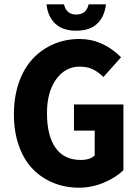

<svg xmlns="http://www.w3.org/2000/svg" viewBox="-20 -850 640 882"><path d="M330.1 -709Q267.6 -709 233.4 -741.7Q199.2 -774.4 193.8 -830.1H273.9Q284.7 -783.2 330.1 -783.2Q376.5 -783.2 387.2 -830.1H466.8Q460.4 -773.9 426.8 -741.5Q393.1 -709 330.1 -709ZM342.8 12.2Q279.8 12.2 225.6 -9.8Q171.4 -31.7 130.9 -73.2Q90.3 -114.7 67.1 -179.4Q43.9 -244.1 43.9 -325.2Q43.9 -405.8 67.1 -471.7Q90.3 -537.6 131.1 -580.8Q171.9 -624 226.8 -647.5Q281.7 -670.9 345.2 -670.9Q452.1 -670.9 536.1 -586.9L455.1 -496.1Q431.6 -519.5 406.5 -531.7Q381.3 -543.9 345.2 -543.9Q280.3 -543.9 238 -485.8Q195.8 -427.7 195.8 -330.1Q195.8 -226.6 235.1 -170.9Q274.4 -115.2 351.1 -115.2Q394 -115.2 415 -136.2V-250H319.8V-370.1H546.9V-67.9Q511.2 -33.7 456.5 -10.7Q401.9 12.2 342.8 12.2Z"/></svg>

Font: Office Code Pro Bold
Style: Regular
Weight: 700
Designer: Nathan Rutzky & Paul D. Hunt
Foundry: Adobe Systems Incorporated
Version: Version 1.004;PS 001.004;hotconv 1.0.70;makeotf.lib2.5.58329